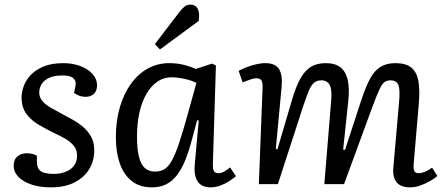

<svg xmlns="http://www.w3.org/2000/svg" viewBox="-20 -793 1918 827"><path d="M211 -44Q255 -44 283.5 -64.5Q312 -85 312 -123Q312 -148 298 -165Q284 -182 261 -195.5Q238 -209 211 -221Q179 -237 147 -255.5Q115 -274 94 -302Q73 -330 73 -374Q73 -396 82 -421.5Q91 -447 112 -469.5Q133 -492 167.5 -506.5Q202 -521 253 -521Q293 -521 326 -508.5Q359 -496 378.5 -474.5Q398 -453 398 -425Q398 -402 384.5 -389Q371 -376 350 -376Q333 -376 319.5 -381.5Q306 -387 299 -393L305 -422Q310 -442 297 -455Q284 -468 249 -468Q212 -468 190 -457Q168 -446 158.5 -429.5Q149 -413 149 -394Q149 -374 162.5 -358Q176 -342 198.5 -329Q221 -316 246 -303Q271 -290 295.5 -276Q320 -262 340.5 -244Q361 -226 373.5 -202Q386 -178 386 -146Q386 -100 364 -64Q342 -28 300.5 -7Q259 14 199 14Q152 14 116 2Q80 -10 59.5 -31Q39 -52 39 -79Q39 -107 56 -120Q73 -133 95 -133Q107 -133 119.5 -130Q132 -127 139 -122V-96Q139 -68 155 -56Q171 -44 211 -44Z M897 -90Q896 -65 901.5 -56Q907 -47 922 -47Q932 -47 944.5 -53.5Q957 -60 971 -72L996 -34Q985 -24 967 -12.5Q949 -1 928.5 6.5Q908 14 887 14Q862 14 845.5 3Q829 -8 822.5 -30.5Q816 -53 819 -86L836 -274L829 -275L807 -193Q794 -143 778.5 -104.5Q763 -66 743 -39.5Q723 -13 696.5 0.5Q670 14 634 14Q581 14 546.5 -14Q512 -42 495.5 -90.5Q479 -139 479 -201Q479 -272 496 -330.5Q513 -389 544 -432Q575 -475 617 -498Q659 -521 709 -521Q744 -521 774.5 -513Q805 -505 823 -496L893 -519L910 -511ZM647 -54Q671 -54 688 -64Q705 -74 720.5 -102Q736 -130 753 -181.5Q770 -233 793 -317L826 -436Q807 -446 776 -453Q745 -460 718 -460Q685 -460 658 -441.5Q631 -423 611 -389Q591 -355 580.5 -308Q570 -261 570 -205Q570 -153 578 -119.5Q586 -86 603 -70Q620 -54 647 -54ZM755 -744Q767 -759 776.5 -766Q786 -773 800 -773Q822 -773 831.5 -755.5Q841 -738 836 -703L669 -580L647 -603Z M1406 -354Q1411 -407 1400 -427Q1389 -447 1364 -447Q1345 -447 1332.5 -436.5Q1320 -426 1309.5 -400.5Q1299 -375 1284 -330L1177 0H1095L1111 -416Q1112 -437 1106 -446.5Q1100 -456 1084 -456Q1076 -456 1063 -452Q1050 -448 1025 -438L1008 -488Q1019 -494 1038.5 -502Q1058 -510 1080.5 -515.5Q1103 -521 1123 -521Q1166 -521 1182 -495Q1198 -469 1193 -419L1168 -152L1175 -150L1239 -367Q1255 -421 1274 -455Q1293 -489 1319 -505Q1345 -521 1383 -521Q1424 -521 1447 -502.5Q1470 -484 1478 -447.5Q1486 -411 1480 -357L1458 -149L1466 -147L1538 -367Q1556 -421 1574.5 -455Q1593 -489 1619 -505Q1645 -521 1683 -521Q1728 -521 1751.5 -502Q1775 -483 1782 -444.5Q1789 -406 1784 -348L1762 -90Q1760 -66 1764.5 -56.5Q1769 -47 1785 -47Q1796 -47 1811.5 -53.5Q1827 -60 1841 -71L1864 -35Q1853 -25 1833 -13.5Q1813 -2 1790.5 6Q1768 14 1747 14Q1717 14 1700.5 3Q1684 -8 1678 -26.5Q1672 -45 1674 -69L1699 -354Q1704 -407 1696 -427Q1688 -447 1662 -447Q1646 -447 1635.5 -439Q1625 -431 1613.5 -406Q1602 -381 1583 -330L1462 0H1377Z"/></svg>

Font: Literata
Style: Italic
Weight: 400
Italic angle: -2°
Designer: Latin by Veronika Burian and Jose Scaglione. Greek by Irene Vlachou. Cyrillic by Vera Evstafieva
Foundry: TypeTogether
Version: Version 3.103;gftools[0.9.29]